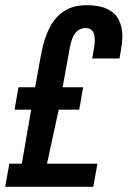

<svg xmlns="http://www.w3.org/2000/svg" viewBox="-28 -719 491 739"><path d="M-8 0 8 -89H56L92 -297H28L43 -383H107L131 -514Q142 -572 163.5 -613.5Q185 -655 220 -677Q255 -699 306 -699Q354 -699 384.5 -684.5Q415 -670 429 -643Q443 -616 443 -578Q443 -567 441 -550Q439 -533 432 -494H327Q332 -521 334 -534.5Q336 -548 336.5 -554Q337 -560 337 -564Q337 -580 333 -590.5Q329 -601 321 -606Q313 -611 301 -611Q286 -611 274 -603Q262 -595 254 -579Q246 -563 241 -537L213 -383H292L277 -297H198L153 -89H347L331 0Z"/></svg>

Font: Archivo ExtraCondensed SemiBold
Style: Italic
Weight: 600
Width: 2
Italic angle: -10°
Designer: Hector Gatti
Foundry: Omnibus-Type
Version: Version 2.001